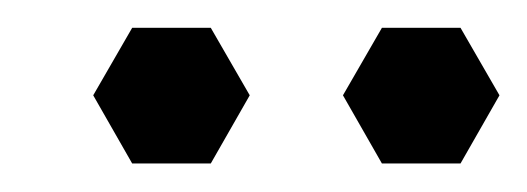

<svg xmlns="http://www.w3.org/2000/svg" viewBox="-20 -725 379 138"><path d="M159.5 -656.5 131.5 -705H75L47 -656.5L75 -607.5H131.5ZM339 -656.5 311 -705H254.5L226.5 -656.5L254.5 -607.5H311Z"/></svg>

Font: LatoHex
Style: Italic
Weight: 400
Italic angle: -7°
Designer: Lukasz Dziedzic
Foundry: tyPoland Lukasz Dziedzic
Version: Version 1.104; Western+Polish opensource